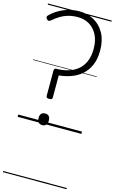

<svg xmlns="http://www.w3.org/2000/svg" viewBox="-207 -1073 975 1630"><g transform="rotate(15 280.0 -257.5)"><path d="M219 -216Q205 -216 198.5 -220.5Q192 -225 192 -236V-458Q192 -468 197 -473.5Q202 -479 212 -479Q265 -479 312 -492.5Q359 -506 395.5 -534.5Q432 -563 453 -610Q474 -657 474 -725Q474 -796 448 -846.5Q422 -897 377.5 -923.5Q333 -950 275 -950Q231 -950 193.5 -939.5Q156 -929 123.5 -909.5Q91 -890 60 -863Q52 -856 44 -855.5Q36 -855 27 -864Q18 -874 18 -882Q18 -890 24 -896Q55 -928 95 -951.5Q135 -975 181 -988Q227 -1001 275 -1001Q347 -1001 405 -969Q463 -937 497 -875Q531 -813 531 -723Q531 -650 508 -596.5Q485 -543 445.5 -508Q406 -473 354.5 -454Q303 -435 246 -430V-235Q246 -225 240 -220.5Q234 -216 219 -216ZM219 14Q197 14 185.5 1Q174 -12 174 -37Q174 -63 185.5 -75.5Q197 -88 219 -88Q241 -88 252.5 -75.5Q264 -63 264 -37Q264 -12 252.5 1Q241 14 219 14ZM0 476H560V486H0ZM0 -20H560V0H0ZM0 -505H560V-500H0ZM0 -996H560V-986H0Z"/></g></svg>

Font: Playwrite PL Guides
Style: Regular
Weight: 400
Designer: Veronika Burian, José Scaglione
Foundry: TypeTogether
Version: Version 1.003